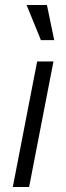

<svg xmlns="http://www.w3.org/2000/svg" viewBox="-20 -745 263 765"><path d="M31 0H96L193 -500H128ZM143 -585H196L167 -725H86Z"/></svg>

Font: Uncut Sans Book Italic
Style: Regular
Weight: 350
Italic angle: -11°
Designer: Kasper Nordkvist
Foundry: UNCUT.wtf
Version: Version 1.304;Glyphs 3.2 (3246)